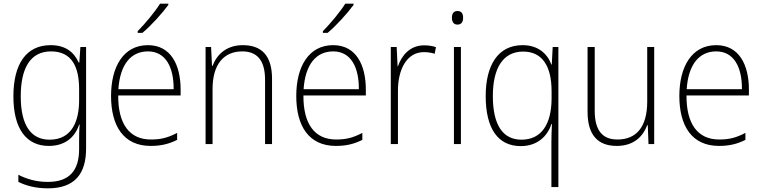

<svg xmlns="http://www.w3.org/2000/svg" viewBox="-20 -785 4154 1046"><path d="M256 -539C121 -539 53 -434 53 -260C53 -81 125 10 246 10C330 10 387 -33 411 -106H414C411 -71 411 -44 411 -12V27C411 142 360 206 241 206C177 206 124 190 80 167V206C123 227 174 241 241 241C389 241 449 160 449 24V-529H418L412 -444H409C384 -499 339 -539 256 -539ZM258 -505C372 -505 411 -420 411 -299V-239C411 -130 375 -24 250 -24C148 -24 93 -104 93 -260C93 -412 144 -505 258 -505Z M897 -758V-765H852C823 -719 773 -659 730 -615V-606H756C804 -646 864 -713 897 -758ZM786 -539C652 -539 585 -421 585 -262C585 -99 653 10 801 10C858 10 901 -1 945 -23V-61C893 -34 856 -25 802 -25C685 -25 623 -110 624 -265H964V-297C964 -431 911 -539 786 -539ZM786 -505C883 -505 927 -418 926 -299H625C634 -435 694 -505 786 -505Z M1303 -539C1211 -539 1160 -485 1138 -426H1135L1130 -529H1100V0H1138V-300C1138 -438 1202 -505 1300 -505C1379 -505 1424 -458 1424 -351V0H1462V-356C1462 -482 1405 -539 1303 -539Z M1906 -758V-765H1861C1832 -719 1782 -659 1739 -615V-606H1765C1813 -646 1873 -713 1906 -758ZM1795 -539C1661 -539 1594 -421 1594 -262C1594 -99 1662 10 1810 10C1867 10 1910 -1 1954 -23V-61C1902 -34 1865 -25 1811 -25C1694 -25 1632 -110 1633 -265H1973V-297C1973 -431 1920 -539 1795 -539ZM1795 -505C1892 -505 1936 -418 1935 -299H1634C1643 -435 1703 -505 1795 -505Z M2290 -538C2214 -538 2168 -483 2148 -424H2146L2141 -529H2109V0H2148V-288C2147 -406 2196 -501 2289 -501C2311 -501 2330 -498 2348 -492L2355 -528C2336 -535 2313 -538 2290 -538Z M2472 -725C2450 -725 2442 -709 2442 -688C2442 -667 2451 -651 2472 -651C2494 -651 2503 -666 2503 -688C2503 -709 2496 -725 2472 -725ZM2491 -529H2453V0H2491Z M2984 -8V234H3022V-529H2991L2986 -433H2984C2962 -493 2911 -539 2827 -539C2692 -539 2626 -428 2626 -262C2626 -83 2694 11 2817 11C2904 11 2961 -39 2984 -109H2987C2985 -77 2984 -33 2984 -8ZM2821 -24C2720 -24 2665 -103 2665 -262C2665 -415 2721 -504 2830 -504C2933 -504 2985 -427 2985 -287V-246C2984 -109 2930 -24 2821 -24Z M3544 -529H3506V-232C3506 -91 3445 -25 3344 -25C3263 -25 3220 -73 3220 -182V-529H3181V-176C3181 -53 3234 10 3340 10C3435 10 3484 -44 3506 -103H3509L3513 0H3544Z M3882 -539C3748 -539 3681 -421 3681 -262C3681 -99 3749 10 3897 10C3954 10 3997 -1 4041 -23V-61C3989 -34 3952 -25 3898 -25C3781 -25 3719 -110 3720 -265H4060V-297C4060 -431 4007 -539 3882 -539ZM3882 -505C3979 -505 4023 -418 4022 -299H3721C3730 -435 3790 -505 3882 -505Z"/></svg>

Font: Noto Sans Devanagari UI SemiCondensed ExtraLight
Style: Regular
Weight: 200
Width: 4
Designer: Jelle Bosma - Monotype Design Team
Foundry: Monotype Imaging Inc.
Version: Version 2.004